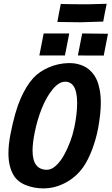

<svg xmlns="http://www.w3.org/2000/svg" viewBox="-20 -995 595 1022"><path d="M547.9 -974.6Q544.4 -959 538.3 -927.5Q532.2 -896 529.3 -879.9H521Q421.9 -876.5 408.2 -876.5Q343.8 -876.5 293.9 -877.9Q292.5 -877.9 289.6 -878.2Q286.6 -878.4 285.2 -878.4Q288.1 -894.5 294.2 -926.5Q300.3 -958.5 303.7 -974.6Q309.6 -973.6 313 -973.6Q360.4 -972.2 445.3 -972.2Q460.9 -972.2 495.1 -973.4Q529.3 -974.6 539.6 -974.6ZM417.5 -816.9 554.7 -815.4 532.2 -699.2 394.5 -699.7ZM212.4 -816.9H348.6L325.7 -699.7H189.5ZM346.2 -659.2Q361.8 -659.2 376.2 -657.5Q390.6 -655.8 408.4 -649.9Q426.3 -644 440.9 -634.8Q455.6 -625.5 470 -609.1Q484.4 -592.8 494.4 -571.3Q504.4 -549.8 510.5 -518.1Q516.6 -486.3 516.6 -447.8Q516.6 -391.6 502.9 -315.9Q502.9 -314.9 502.4 -313.2Q502 -311.5 502 -310.5Q490.2 -250.5 469.2 -196Q448.2 -141.6 423.3 -106Q385.7 -52.7 328.9 -22.5Q272 7.8 210.9 7.8Q161.6 7.8 117.7 -9.5Q73.7 -26.9 52.7 -62Q24.9 -107.9 24.9 -179.2Q24.9 -225.6 36.1 -282.7Q59.6 -401.9 89.8 -470.5Q120.1 -539.1 157.2 -579.6Q189 -614.3 239.5 -636.2Q290 -658.2 346.2 -659.2ZM230 -91.3Q253.9 -91.3 278.1 -113.5Q302.2 -135.7 321 -169.9Q339.8 -204.1 353.8 -241.5Q367.7 -278.8 374.5 -312.5Q375 -314 375.5 -316.7Q376 -319.3 376.5 -320.8Q390.6 -390.6 390.6 -446.8Q390.6 -560.1 326.7 -560.1Q293.9 -560.1 260.7 -520Q227.5 -480 202.9 -418.9Q178.2 -357.9 164.6 -289.1Q153.3 -232.9 153.3 -193.4Q153.3 -91.3 230 -91.3Z"/></svg>

Font: Fantasque Sans Mono
Style: Bold Italic
Weight: 700
Italic angle: -11°
Monospace: yes
Designer: Jany Belluz
Version: Version 1.7.1